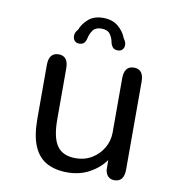

<svg xmlns="http://www.w3.org/2000/svg" viewBox="-77 -740 774 823"><g transform="rotate(10 309.5 -328.5)"><path d="M146 -481Q188 -481 188 -427V-205.5Q188 -126 213 -90.5Q238 -55 294 -55Q333.5 -55 364.5 -74Q395.5 -93 413.5 -124Q431.5 -155 431.5 -191.5V-427Q431.5 -481 474 -481Q516 -481 516 -427V-45Q516 9 474 9Q440.5 9 434 -28.5L433.5 -71.5Q408 -35.5 365.5 -12.2Q323 11 269 11Q216.5 11 179.5 -9Q142.5 -29 123 -74Q103.5 -119 103.5 -193.5V-427Q103.5 -481 146 -481ZM391.5 -541.5Q376.5 -541.5 369.2 -550.5Q362 -559.5 359.5 -572.5Q356.5 -590 345.2 -605.8Q334 -621.5 307.5 -621.5Q281.5 -621.5 270.2 -605.5Q259 -589.5 255.5 -572.5Q253 -559 246 -550.2Q239 -541.5 223 -541.5Q211 -541.5 203.8 -549.5Q196.5 -557.5 196.5 -570.5Q196.5 -577 199.2 -584.5Q202 -592 209 -599Q219.5 -627 243.8 -647.5Q268 -668 306.5 -668Q347 -668 372.5 -646.8Q398 -625.5 408.5 -596.5Q414 -589.5 416.5 -582.5Q419 -575.5 419 -570Q419 -557 411.8 -549.2Q404.5 -541.5 391.5 -541.5Z"/></g></svg>

Font: Sono ExtraLight Monospace
Style: Regular
Weight: 400
Version: Version 2.112